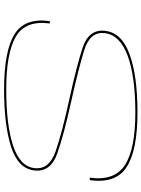

<svg xmlns="http://www.w3.org/2000/svg" viewBox="110 -832 725 986"><g transform="rotate(-90 473.0 -339.5)"><path d="M388.5 3.5Q194 3.5 107.8 -52Q21.5 -107.5 40.5 -241.5H53Q35.5 -114.5 117.8 -61Q200 -7.5 388 -7.5Q573 -7.5 680 -47.2Q787 -87 795.5 -166Q803.5 -240.5 707.2 -270.2Q611 -300 441.5 -337.5Q271.5 -375 176.5 -408.8Q81.5 -442.5 90 -524.5Q98.5 -608.5 210 -645Q321.5 -681.5 506 -681.5Q702 -681.5 788.5 -628.8Q875 -576 857 -446.5H845Q862 -572.5 777 -621.5Q692 -670.5 506 -670.5Q323.5 -670.5 216.8 -635Q110 -599.5 102 -524.5Q94 -449.5 188.8 -416.8Q283.5 -384 451 -347.5Q623 -310 719 -278.8Q815 -247.5 807.5 -166Q799.5 -78.5 688 -37.5Q576.5 3.5 388.5 3.5Z"/></g></svg>

Font: Anybody UltraExpanded Thin
Style: Italic
Weight: 100
Width: 9
Italic angle: -10°
Designer: Tyler Finck
Foundry: Etcetera Type Company
Version: Version 1.010; ttfautohint (v1.8.3) -l 8 -r 50 -G 200 -x 14 